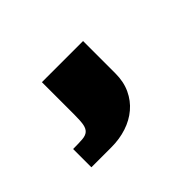

<svg xmlns="http://www.w3.org/2000/svg" viewBox="-53 -160 327 327"><g transform="rotate(-45 110.0 3.0)"><path d="M61.5 -78.1H160.6V0Q160.6 20 153.3 35.6Q146 51.3 133.3 62Q120.6 72.8 103.5 78.4Q86.4 84 66.9 84H18.6V40Q32.7 40 41.3 39.3Q49.8 38.6 54.2 34.7Q58.6 30.8 60.1 22.7Q61.5 14.6 61.5 0Z"/></g></svg>

Font: Federo
Style: Regular
Weight: 400
Designer: Olexa M. Volochay | Cyreal.org
Foundry: Olexa M. Volochay | Cyreal.org
Version: Version 1.000